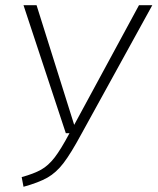

<svg xmlns="http://www.w3.org/2000/svg" viewBox="-20 -704 603 735"><path d="M291 -190Q251 -116 223 -79.5Q195 -43 161.5 -24Q128 -5 70 11L63 -26Q110 -39 137.5 -54.5Q165 -70 189 -101Q213 -132 246 -194H232L70 -684H120L264 -226L512 -684H563Z"/></svg>

Font: Fira Sans ExtraLight
Style: Italic
Weight: 275
Italic angle: -8°
Designer: Carrois Corporate & Edenspiekermann AG
Foundry: Carrois Corporate GbR & Edenspiekermann AG
Version: Version 4.203